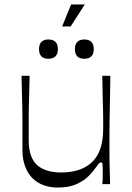

<svg xmlns="http://www.w3.org/2000/svg" viewBox="-20 -821 588 856"><path d="M238 15Q188 15 152.5 -5.5Q117 -26 98.5 -64Q80 -102 80 -150Q80 -195 80 -227Q80 -259 80 -285Q80 -311 79.5 -338Q79 -365 78 -399Q77 -433 76 -483H112Q111 -434 110 -401Q109 -368 108.5 -343.5Q108 -319 108 -298Q108 -277 108 -253.5Q108 -230 108 -196Q108 -153 119.5 -124Q131 -95 151.5 -80Q172 -65 197.5 -58.5Q223 -52 252 -52Q301 -52 337 -65.5Q373 -79 396 -104Q419 -129 429.5 -165Q440 -201 440 -244Q440 -268 440 -285.5Q440 -303 439.5 -325.5Q439 -348 438 -385Q437 -422 436 -483H472Q471 -411 470 -363.5Q469 -316 468.5 -285.5Q468 -255 468 -235Q468 -215 468 -199.5Q468 -184 468 -166Q468 -142 468 -124Q468 -106 468.5 -89Q469 -72 469.5 -51Q470 -30 471 0H436Q438 -17 438 -30Q438 -43 438 -53Q438 -80 437 -88.5Q436 -97 430 -97Q425 -97 421 -92.5Q417 -88 405 -71Q395 -56 374.5 -35.5Q354 -15 321 0Q288 15 238 15ZM196 -559Q154 -559 154 -602Q154 -624 165 -634.5Q176 -645 196 -645Q216 -645 227 -634.5Q238 -624 238 -602Q238 -580 227 -569.5Q216 -559 196 -559ZM356 -559Q314 -559 314 -602Q314 -624 325 -634.5Q336 -645 356 -645Q376 -645 387 -634.5Q398 -624 398 -602Q398 -580 387 -569.5Q376 -559 356 -559ZM257 -703 297 -801H358L295 -703Z"/></svg>

Font: Ojuju
Style: Regular
Weight: 400
Designer: Chisaokwu Joboson, Mirko Velimirovic
Foundry: Udi Foundry
Version: Version 1.000